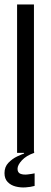

<svg xmlns="http://www.w3.org/2000/svg" viewBox="-21 -680 226 854"><path d="M55 0V-660H130V0ZM133 147Q115 152 92.5 153.5Q70 155 48.5 149.5Q27 144 13 129.5Q-1 115 -1 90Q-1 62 16.5 44Q34 26 55 16Q76 6 86 3V-6H131V0Q96 12 76.5 33Q57 54 57 71Q57 88 70 93Q83 98 101 96Q119 94 133 91Z"/></svg>

Font: Bricolage Grotesque 48pt Light
Style: Regular
Weight: 300
Designer: Mathieu Triay
Foundry: Atelier Triay
Version: Version 1.000; ttfautohint (v1.8.4.7-5d5b);gftools[0.9.32]